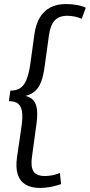

<svg xmlns="http://www.w3.org/2000/svg" viewBox="-20 -825 444 949"><path d="M178 104Q134 104 106 87Q78 70 67.5 36.5Q57 3 64 -47L86 -198Q93 -245 89 -272.5Q85 -300 69.5 -312.5Q54 -325 24 -325L31 -377Q61 -377 80 -389.5Q99 -402 110.5 -430Q122 -458 129 -503L150 -655Q157 -705 177 -738.5Q197 -772 229.5 -788.5Q262 -805 306 -805Q333 -805 359 -800.5Q385 -796 404 -787L384 -732Q369 -739 350 -743Q331 -747 313 -747Q272 -747 250.5 -724Q229 -701 222 -651L201 -499Q195 -452 183.5 -421.5Q172 -391 153 -374.5Q134 -358 106 -351Q132 -345 146 -328Q160 -311 163 -280.5Q166 -250 159 -203L138 -50Q131 -1 145.5 22Q160 45 202 45Q220 45 240 41Q260 37 276 30L282 85Q260 93 232.5 98.5Q205 104 178 104Z"/></svg>

Font: Pathway Extreme SemiCondensed Light
Style: Italic
Weight: 300
Width: 4
Italic angle: -8°
Version: Version 1.001;gftools[0.9.26]